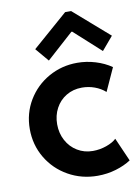

<svg xmlns="http://www.w3.org/2000/svg" viewBox="-87 -833 656 898"><g transform="rotate(-10 241.0 -384.0)"><path d="M28.3 -263.7Q28.3 -338.4 64.9 -399.7Q101.6 -460.9 163.8 -496.1Q226.1 -531.2 299.8 -531.2Q343.8 -531.2 386.2 -518.3Q428.7 -505.4 461.9 -482.4L412.1 -373Q390.6 -392.1 361.8 -402.6Q333 -413.1 301.8 -413.1Q259.8 -413.1 227.1 -393.3Q194.3 -373.5 176.3 -339.6Q158.2 -305.7 158.2 -263.7Q158.2 -221.7 176.8 -187Q195.3 -152.3 228.3 -132.3Q261.2 -112.3 301.8 -112.3Q335 -112.3 366.2 -123.3Q397.5 -134.3 414.1 -150.4L462.9 -39.1Q432.6 -19 391.1 -6.6Q349.6 5.9 303.7 5.9Q228 5.9 164.8 -29.8Q101.6 -65.4 64.9 -127.2Q28.3 -189 28.3 -263.7ZM118.2 -627.9 286.1 -774.4H314.5L482.4 -627.9L428.7 -564.5L302.7 -678.7H298.8L171.9 -564.5Z"/></g></svg>

Font: Reddit Sans Strawberry
Style: Bold
Weight: 700
Designer: Stephen Hutchings
Foundry: Reddit
Version: Version 1.013